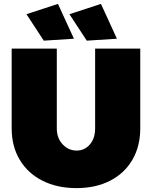

<svg xmlns="http://www.w3.org/2000/svg" viewBox="-20 -951 780 987"><path d="M374 -177Q415 -177 442 -208.5Q469 -240 469 -291V-701H701V-291Q701 -199 660.5 -129.5Q620 -60 546 -22Q472 16 373 16Q274 16 198.5 -22Q123 -60 81.5 -129.5Q40 -199 40 -291V-701H272V-291Q272 -241 302 -209Q332 -177 374 -177ZM278 -931 360 -752 205 -742 116 -878ZM499 -931 581 -752 426 -742 337 -878Z"/></svg>

Font: Argentum Sans Black
Style: Regular
Weight: 900
Designer: Julieta Ulanovsky (Modified by Cristiano Sobral)
Foundry: Julieta Ulanovsky
Version: Version 1.000; ttfautohint (v1.5.65-e2d9)